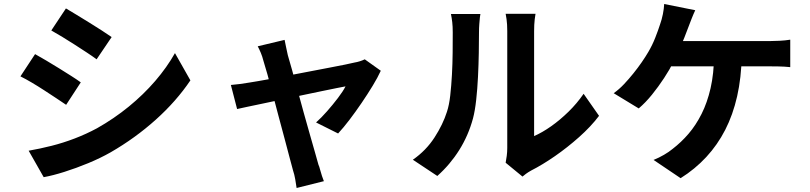

<svg xmlns="http://www.w3.org/2000/svg" viewBox="-20 -834 4040 958"><path d="M309 -792Q333 -778 364 -759Q395 -740 427.5 -720Q460 -700 488.5 -681.5Q517 -663 537 -649L462 -538Q442 -553 413 -572Q384 -591 353 -611Q322 -631 291.5 -649.5Q261 -668 236 -682ZM123 -82Q180 -92 237.5 -106.5Q295 -121 352.5 -143Q410 -165 464 -194Q549 -242 622.5 -302Q696 -362 754.5 -430Q813 -498 853 -569L930 -433Q860 -329 757.5 -237Q655 -145 532 -74Q481 -45 420.5 -20Q360 5 301.5 23.5Q243 42 198 50ZM155 -564Q180 -550 211.5 -531.5Q243 -513 275 -493Q307 -473 335.5 -455Q364 -437 383 -423L310 -311Q288 -326 260 -344.5Q232 -363 200.5 -383.5Q169 -404 138.5 -422Q108 -440 82 -453Z M1400 -635Q1403 -618 1407.5 -598.5Q1412 -579 1416 -559Q1425 -530 1437.5 -484Q1450 -438 1465 -383Q1480 -328 1495.5 -271.5Q1511 -215 1526 -163.5Q1541 -112 1552 -72.5Q1563 -33 1569 -12Q1573 -4 1577 12Q1581 28 1586.5 44Q1592 60 1596 70L1460 104Q1457 83 1453 60Q1449 37 1442 16Q1436 -6 1425 -47.5Q1414 -89 1400 -142Q1386 -195 1370.5 -252Q1355 -309 1341 -363.5Q1327 -418 1314.5 -462.5Q1302 -507 1294 -532Q1289 -552 1281.5 -570Q1274 -588 1266 -603ZM1880 -481Q1865 -448 1839.5 -406Q1814 -364 1784 -320Q1754 -276 1724 -236.5Q1694 -197 1667 -168L1557 -223Q1583 -246 1612 -279Q1641 -312 1666.5 -345.5Q1692 -379 1704 -403Q1693 -401 1662.5 -395Q1632 -389 1589 -380Q1546 -371 1495.5 -360.5Q1445 -350 1394 -339Q1343 -328 1297 -318.5Q1251 -309 1216 -301.5Q1181 -294 1163 -290L1132 -410Q1156 -412 1178 -415Q1200 -418 1224 -422Q1236 -424 1266.5 -429Q1297 -434 1339.5 -442Q1382 -450 1431 -459.5Q1480 -469 1530 -478.5Q1580 -488 1624 -496.5Q1668 -505 1701 -511.5Q1734 -518 1749 -522Q1762 -524 1776 -528.5Q1790 -533 1800 -538Z M2503 -22Q2506 -37 2508.5 -56.5Q2511 -76 2511 -96Q2511 -107 2511 -140Q2511 -173 2511 -220Q2511 -267 2511 -321.5Q2511 -376 2511 -432Q2511 -488 2511 -537.5Q2511 -587 2511 -624.5Q2511 -662 2511 -679Q2511 -713 2507.5 -738Q2504 -763 2503 -765H2652Q2651 -763 2648 -737.5Q2645 -712 2645 -678Q2645 -661 2645 -627.5Q2645 -594 2645 -550.5Q2645 -507 2645 -458Q2645 -409 2645 -361.5Q2645 -314 2645 -271.5Q2645 -229 2645 -199Q2645 -169 2645 -155Q2686 -173 2730 -204Q2774 -235 2816.5 -276.5Q2859 -318 2892 -366L2969 -256Q2928 -202 2869.5 -150Q2811 -98 2749 -55Q2687 -12 2630 17Q2614 26 2604 33.5Q2594 41 2587 47ZM2040 -37Q2106 -83 2148 -148Q2190 -213 2210 -276Q2221 -309 2226.5 -357.5Q2232 -406 2235 -461.5Q2238 -517 2238.5 -571.5Q2239 -626 2239 -672Q2239 -702 2236.5 -723.5Q2234 -745 2230 -764H2377Q2376 -762 2374.5 -747.5Q2373 -733 2371.5 -713.5Q2370 -694 2370 -673Q2370 -629 2369 -570.5Q2368 -512 2365 -451Q2362 -390 2356 -335.5Q2350 -281 2340 -243Q2317 -158 2271.5 -85.5Q2226 -13 2162 44Z M3449 -783Q3440 -764 3431 -741Q3422 -718 3416 -702Q3407 -677 3394.5 -646Q3382 -615 3368.5 -583.5Q3355 -552 3341 -526Q3322 -488 3293.5 -444.5Q3265 -401 3233 -361.5Q3201 -322 3167 -293L3042 -369Q3069 -388 3093.5 -414Q3118 -440 3140.5 -468Q3163 -496 3182 -523.5Q3201 -551 3215 -575Q3235 -609 3249.5 -646Q3264 -683 3273 -711Q3282 -736 3287.5 -763.5Q3293 -791 3294 -814ZM3291 -629Q3308 -629 3341 -629Q3374 -629 3418 -629Q3462 -629 3510.5 -629Q3559 -629 3607.5 -629Q3656 -629 3698.5 -629Q3741 -629 3772.5 -629Q3804 -629 3819 -629Q3839 -629 3869 -630.5Q3899 -632 3923 -636V-499Q3895 -502 3865.5 -502.5Q3836 -503 3819 -503Q3802 -503 3762 -503Q3722 -503 3669 -503Q3616 -503 3557.5 -503Q3499 -503 3444 -503Q3389 -503 3346 -503Q3303 -503 3280 -503ZM3681 -557Q3679 -446 3658 -353.5Q3637 -261 3598.5 -186Q3560 -111 3504 -50.5Q3448 10 3376 55L3241 -36Q3268 -47 3293 -61.5Q3318 -76 3336 -91Q3379 -124 3415.5 -166.5Q3452 -209 3480.5 -265.5Q3509 -322 3525.5 -394Q3542 -466 3543 -557Z"/></svg>

Font: Noto Sans JP Thin
Style: Bold
Weight: 700
Version: Version 2.004-H2;hotconv 1.0.118;makeotfexe 2.5.65603